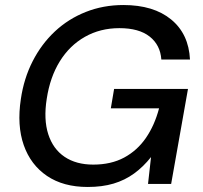

<svg xmlns="http://www.w3.org/2000/svg" viewBox="-20 -732 808 764"><path d="M329 12Q232 12 167 -32Q102 -76 74.5 -154.5Q47 -233 63 -338Q75 -420 110 -488.5Q145 -557 198.5 -607Q252 -657 321.5 -684.5Q391 -712 471 -712Q591 -712 661 -654.5Q731 -597 736 -495H622Q618 -553 575.5 -586.5Q533 -620 455 -620Q379 -620 318 -585.5Q257 -551 218 -488Q179 -425 166 -339Q153 -257 172 -198Q191 -139 237 -108Q283 -77 351 -77Q422 -77 474 -105Q526 -133 560.5 -183Q595 -233 613 -301H421L434 -378H728L661 0H569L581 -107Q550 -68 513.5 -41.5Q477 -15 432 -1.5Q387 12 329 12Z"/></svg>

Font: DM Sans 10pt Medium
Style: Italic
Weight: 500
Italic angle: -10°
Version: Version 4.004;gftools[0.9.30]